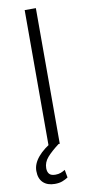

<svg xmlns="http://www.w3.org/2000/svg" viewBox="-100 -751 471 991"><g transform="rotate(-10 135.5 -255.5)"><path d="M164.6 0H106V-710.9H164.6ZM161.1 -2Q117.7 30.8 95.7 56.2Q73.7 81.5 73.7 112.3Q73.7 131.3 83 142.3Q92.3 153.3 115.2 153.3Q131.3 153.3 143.3 148.7Q155.3 144 166.5 137.2L173.8 178.2Q159.7 187.5 143.3 193.6Q127 199.7 104 199.7Q65.4 199.7 43.2 178.7Q21 157.7 21 117.2Q21 80.1 50.8 44.7Q80.6 9.3 133.8 -20Z"/></g></svg>

Font: Franko
Style: Light
Weight: 300
Designer: Google
Version: Version 1.200310; 2013